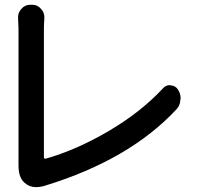

<svg xmlns="http://www.w3.org/2000/svg" viewBox="-20 -771 839 805"><path d="M165 8.8Q147.5 13.7 131.8 13.7Q103.5 13.7 84 -3.9Q57.6 -25.4 57.6 -77.1Q57.6 -79.1 57.6 -82Q57.6 -85.9 57.6 -90.8V-650.4L55.7 -698.2Q55.7 -718.8 69.3 -733.4Q84 -751 106.4 -751H115.2Q137.7 -751 152.3 -733.4Q166 -718.8 166 -699.2Q166 -696.3 166 -693.4Q164.1 -670.9 164.1 -651.4V-111.3Q164.1 -108.4 166 -106.9Q168 -105.5 170.9 -105.5Q298.8 -141.6 434.1 -220.7Q569.3 -299.8 663.1 -400.4Q674.8 -414.1 692.4 -414.1Q693.4 -414.1 695.3 -413.1Q714.8 -412.1 725.6 -396.5Q737.3 -378.9 737.3 -358.4Q737.3 -355.5 736.3 -352.5Q735.4 -329.1 719.7 -312.5Q523.4 -101.6 170.9 6.8Q168 7.8 165 8.8Z"/></svg>

Font: Gen Jyuu Gothic P Medium
Style: Regular
Weight: 500
Designer: [Source Han Sans]
Ryoko NISHIZUKA  (kana & ideographs); Paul D. Hunt (Latin, Greek & Cyrillic); Wenlong ZHANG  (bopomofo
Version: Version 1.002.20150607